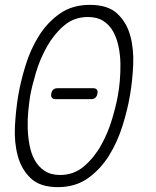

<svg xmlns="http://www.w3.org/2000/svg" viewBox="-20 -760 640 790"><path d="M227 -40Q284 -40 326 -76Q368 -112 396.5 -163.5Q425 -215 441.5 -271Q458 -327 465 -367Q470 -393 473 -427.5Q476 -462 475.5 -497.5Q475 -533 468 -567.5Q461 -602 446 -629.5Q431 -657 405.5 -673.5Q380 -690 342 -690Q284 -690 242.5 -654Q201 -618 172.5 -567Q144 -516 127.5 -460Q111 -404 104 -365Q100 -339 96.5 -304.5Q93 -270 94 -234Q95 -198 101.5 -163Q108 -128 123 -101Q138 -74 163.5 -57Q189 -40 227 -40ZM218 10Q145 10 106.5 -26.5Q68 -63 53 -119Q38 -175 41.5 -241Q45 -307 55 -367Q65 -425 85 -490.5Q105 -556 139.5 -611.5Q174 -667 225.5 -703.5Q277 -740 350 -740Q424 -740 462.5 -704Q501 -668 516 -613Q531 -558 528 -492.5Q525 -427 515 -369Q505 -309 484 -242Q463 -175 428 -119Q393 -63 341.5 -26.5Q290 10 218 10ZM355 -352H209Q198 -352 193.5 -358Q189 -364 191 -375Q193 -386 199.5 -391.5Q206 -397 217 -397H363Q374 -397 378.5 -391.5Q383 -386 381 -375Q379 -364 372.5 -358Q366 -352 355 -352Z"/></svg>

Font: Maple Mono Thin
Style: Italic
Weight: 250
Italic angle: -10°
Monospace: yes
Designer: subframe7536
Version: Version 7.000